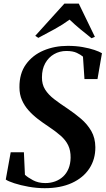

<svg xmlns="http://www.w3.org/2000/svg" viewBox="-20 -1000 570 1032"><path d="M220 11.5Q178 11.5 134.2 3.8Q90.5 -4 56.8 -15Q23 -26 11 -35L37.5 -181.5H108.5L114 -60.5Q129 -46.5 157.5 -31.2Q186 -16 223.5 -16Q252 -16 276.5 -25Q301 -34 319.5 -51.2Q338 -68.5 348.5 -94Q359 -119.5 359.5 -152.5Q360 -191 346.5 -219Q333 -247 306.2 -270.5Q279.5 -294 240.5 -320Q211.5 -339 183.8 -360.2Q156 -381.5 133.5 -406.8Q111 -432 97.8 -462.5Q84.5 -493 84.5 -531Q84 -605 119.5 -654.2Q155 -703.5 214 -728.5Q273 -753.5 344 -753.5Q388 -753.5 424.5 -747Q461 -740.5 487.5 -731.5Q514 -722.5 528 -714L504 -575H434L426 -695.5Q414.5 -705.5 393 -715.8Q371.5 -726 337 -726Q300.5 -726 270.8 -709Q241 -692 223.2 -660.2Q205.5 -628.5 205.5 -584.5Q205 -546.5 222.5 -518.8Q240 -491 271.2 -467Q302.5 -443 343.5 -416Q381.5 -390.5 415.5 -361.5Q449.5 -332.5 470.8 -295.5Q492 -258.5 492.5 -209Q493 -144 460.2 -94.2Q427.5 -44.5 366.5 -16.5Q305.5 11.5 220 11.5ZM169.5 -807.5 326 -980.5H403.5L490 -802L472 -794.5Q441 -818.5 410.8 -843.8Q380.5 -869 354 -894.5Q318 -868 274.5 -844Q231 -820 186 -796.5Z"/></svg>

Font: Merriweather 144pt SemiBold
Style: Italic
Weight: 600
Italic angle: -7.8°
Version: Version 2.101